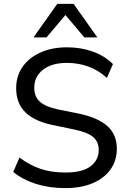

<svg xmlns="http://www.w3.org/2000/svg" viewBox="-20 -957 658 986"><path d="M316 9Q233 9 165 -12.5Q97 -34 48 -74L80 -148Q130 -110 186.5 -90.5Q243 -71 316 -71Q403 -71 445 -103Q487 -135 487 -187Q487 -230 457 -254.5Q427 -279 356 -293L250 -315Q156 -335 109.5 -381Q63 -427 63 -504Q63 -567 96 -614Q129 -661 188 -687.5Q247 -714 324 -714Q396 -714 457 -692Q518 -670 560 -628L529 -557Q444 -634 323 -634Q246 -634 201 -599Q156 -564 156 -507Q156 -461 184.5 -435Q213 -409 278 -395L383 -374Q483 -353 531.5 -309.5Q580 -266 580 -193Q580 -133 548 -87.5Q516 -42 456.5 -16.5Q397 9 316 9ZM152 -765 274 -937H358L480 -765H413L316 -880L219 -765Z"/></svg>

Font: Nunito Sans Medium
Style: Regular
Weight: 500
Designer: Vernon Adams
Foundry: Vernon Adams
Version: Version 3.101; ttfautohint (v1.8.4.7-5d5b);gftools[0.9.27]